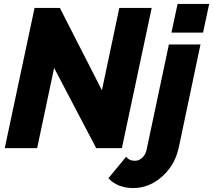

<svg xmlns="http://www.w3.org/2000/svg" viewBox="-20 -750 1079 972"><path d="M155 -710H283L496 -293L584 -710H748L597 0H467L254 -406L168 0H4ZM879 -730H1039L1008 -585H848ZM654 202Q616 202 583.5 189.5Q551 177 529 152L619 43Q633 64 663 64Q683 64 699.5 49Q716 34 722 9L835 -525H995L885 -3Q872 57 837.5 103.5Q803 150 755.5 176Q708 202 654 202Z"/></svg>

Font: Raleway ExtraBold
Style: Italic
Weight: 800
Italic angle: -12°
Designer: Matt McInerney, Pablo Impallari, Rodrigo Fuenzalida
Foundry: Matt McInerney, Pablo Impallari, Rodrigo Fuenzalida
Version: Version 4.026